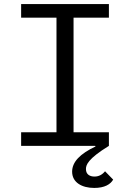

<svg xmlns="http://www.w3.org/2000/svg" viewBox="-20 -718 640 945"><path d="M84 0H449L450 3C374 39 335 79 335 127C335 180 383 207 444 207C495 207 524 189 537 166L497 125C483 142 466 151 445 151C424 151 403 142 403 114C403 94 412 64 516 0V-67H342V-631H516V-698H84V-631H258V-67H84Z"/></svg>

Font: IBM Mono
Style: Regular
Weight: 400
Monospace: yes
Designer: Mike Abbink, Paul van der Laan, Pieter van Rosmalen
Foundry: Bold Monday
Version: Version 2.3